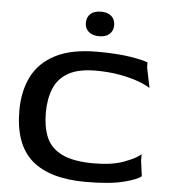

<svg xmlns="http://www.w3.org/2000/svg" viewBox="-56 -851 800 911"><g transform="rotate(5 344.5 -395.5)"><path d="M386 10Q214 10 128.5 -64.5Q43 -139 43 -300Q43 -393 78 -462.5Q113 -532 189 -571Q265 -610 386 -610Q481 -610 544 -600Q607 -590 629 -580V-557L649 -460Q630 -473 592.5 -487Q555 -501 503 -510.5Q451 -520 388 -520Q306 -520 258 -493Q210 -466 189.5 -416.5Q169 -367 169 -300Q169 -233 189.5 -184Q210 -135 264 -108Q318 -81 417 -81Q503 -81 560.5 -102.5Q618 -124 639 -144V-114L649 -40Q632 -24 566.5 -7Q501 10 386 10ZM389 -684Q357 -684 339 -700Q321 -716 321 -742Q321 -769 338.5 -785Q356 -801 389 -801Q421 -801 438.5 -785Q456 -769 456 -742Q456 -716 438.5 -700Q421 -684 389 -684Z"/></g></svg>

Font: Red Rose Medium
Style: Regular
Weight: 500
Designer: Jaikishan Patel
Version: Version 2.000